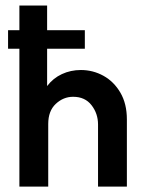

<svg xmlns="http://www.w3.org/2000/svg" viewBox="-20 -687 530 707"><path d="M51.4 0V-507.6H9.7V-575.7H51.4V-666.7H153.5V-575.7H292.4V-507.6H153.5V-370.1Q175.7 -399.3 208 -414.2Q240.3 -429.2 277.8 -429.2Q322.2 -429.2 360.8 -408Q399.3 -386.8 423.3 -345.8Q447.2 -304.9 447.2 -247.2V0H341V-228.5Q341 -268.8 317 -299.7Q293.1 -330.6 249.3 -330.6Q213.2 -330.6 185.4 -304.5Q157.6 -278.5 157.6 -230.6V0Z"/></svg>

Font: Afacad SemiBold
Style: Regular
Weight: 600
Designer: Kristian Moeller
Foundry: Dicotype
Version: Version 1.000